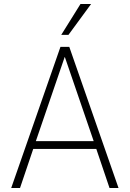

<svg xmlns="http://www.w3.org/2000/svg" viewBox="-20 -939 648 959"><path d="M36 0 282 -705H326L572 0H527L458 -204L481 -195H127L149 -204L80 0ZM303 -654 157 -228 142 -234H466L450 -228L304 -654ZM286 -765 382 -919H435L322 -765Z"/></svg>

Font: Nunito Sans 10pt Condensed ExtraLight
Style: Regular
Weight: 250
Width: 3
Designer: Vernon Adams
Foundry: Vernon Adams
Version: Version 3.101;gftools[0.9.27]